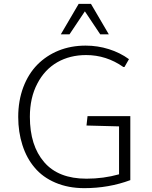

<svg xmlns="http://www.w3.org/2000/svg" viewBox="-20 -953 776 982"><path d="M382.3 -933.1 291 -777.3H335.4L414.1 -895L492.7 -777.3H536.6L445.3 -933.1ZM411.1 9.3Q536.1 9.3 646.5 -31.7V-358.9H427.7L422.4 -311L588.9 -306.6V-61.5Q509.3 -39.1 422.4 -39.1Q278.8 -39.1 206.1 -123.5Q132.8 -208 132.8 -355.5Q132.8 -453.1 170.9 -525.4Q208 -597.2 273.4 -634.8Q337.9 -671.4 420.4 -671.4Q523.9 -671.4 610.8 -610.4H616.7L639.6 -650.4Q594.2 -683.6 536.6 -701.7Q479.5 -719.7 418 -719.7Q342.8 -719.7 279.8 -694.3Q217.3 -668.9 170.9 -622.1Q125 -575.2 99.1 -506.8Q73.2 -437.5 73.2 -355Q73.2 -277.8 94.7 -210.9Q116.2 -143.6 157.2 -95.7Q198.2 -46.4 263.7 -18.6Q329.1 9.3 411.1 9.3Z"/></svg>

Font: My Font
Style: ExtraLight
Weight: 500
Designer: Vernon Adams
Foundry: newtypography
Version: Version 0.001